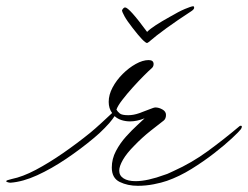

<svg xmlns="http://www.w3.org/2000/svg" viewBox="-96 -587 801 620"><path d="M349 13Q316 13 290.5 0.5Q265 -12 265 -46Q265 -74 278.5 -99.5Q292 -125 311 -146Q330 -167 347 -182.5Q364 -198 371 -205Q346 -195 324 -195Q310 -195 297 -199Q284 -203 274 -212L267 -202Q260 -192 242.5 -174Q225 -156 208 -142Q165 -106 117.5 -74Q70 -42 24 -21Q-22 0 -62 3Q-66 3 -71 1.5Q-76 0 -76 -2Q-76 -5 -58 -9Q-23 -16 19.5 -38.5Q62 -61 107.5 -92.5Q153 -124 195 -158Q212 -172 231.5 -190Q251 -208 266 -222Q255 -237 255 -258Q255 -281 267.5 -304.5Q280 -328 300 -348Q320 -368 342.5 -380.5Q365 -393 384 -393Q400 -393 400 -380Q400 -371 392 -365Q385 -359 368.5 -342.5Q352 -326 333 -305Q314 -284 299 -264.5Q284 -245 280 -233Q284 -226 291 -220.5Q298 -215 318 -215Q335 -215 353.5 -221.5Q372 -228 386.5 -234Q401 -240 406 -240Q417 -240 428.5 -233.5Q440 -227 440 -216Q440 -204 433 -198Q417 -186 389.5 -164Q362 -142 338 -117Q313 -92 301 -71Q289 -50 289 -36Q289 -20 303 -11Q317 -2 342 -2Q380 -2 437 -23Q444 -25 451 -28.5Q458 -32 465 -35Q523 -61 575 -99Q627 -137 678 -180Q680 -181 682 -181Q685 -181 685 -178Q685 -175 682 -170Q676 -162 653 -140.5Q630 -119 596 -92.5Q562 -66 522.5 -41.5Q483 -17 443 -3Q426 3 400.5 8Q375 13 349 13ZM379 -448Q369 -449 332 -497Q314 -520 306 -534.5Q298 -549 298 -554Q303 -563 308 -563Q321 -563 379 -484Q389 -494 407.5 -506Q426 -518 453 -533Q482 -550 501 -558Q520 -566 528 -567Q531 -566 531 -562Q531 -557 522 -551Q476 -521 441.5 -496Q407 -471 384 -451Z"/></svg>

Font: WindSong
Style: Regular
Weight: 400
Designer: Robert E. Leuschke
Foundry: Robert E. Leuschke
Version: Version 1.010; ttfautohint (v1.8.3)